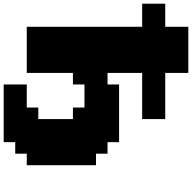

<svg xmlns="http://www.w3.org/2000/svg" viewBox="-20 -895 1040 1040"><g transform="rotate(90 500.0 -375.0)"><path d="M437.5 125H750V62.5H812.5V0H875V-375H812.5V-437.5H750V-500H437.5V-437.5H375V-625H625V-750H375V-875H125V-750H0V-625H125V0H375V-250H437.5V-312.5H562.5V-250H625V-62.5H562.5V0H437.5Z"/></g></svg>

Font: Faithful 32x
Style: Bold
Weight: 400
Foundry: Faithful Resource Pack
Version: Version 1.0; January 27, 2023